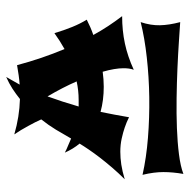

<svg xmlns="http://www.w3.org/2000/svg" viewBox="-16 -740 605 612"><g transform="rotate(-90 286.0 -434.5)"><path d="M528.8 -460Q517.1 -454.1 504.9 -448.7Q492.7 -443.4 480 -439Q493.7 -414.1 508.5 -391.6Q523.4 -369.1 540 -347.2Q494.1 -347.2 452.9 -338.4Q411.6 -329.6 369.1 -310.1Q372.1 -318.4 373 -326.2Q374 -334 374 -342.8Q374 -370.1 362.8 -409.2Q351.1 -407.7 339.1 -406.7Q327.1 -405.8 314.9 -405.8Q272 -405.8 234.9 -416Q230.5 -394 226.1 -371.6Q221.7 -349.1 217.8 -325.2Q202.6 -333 185.1 -338.9Q169.9 -344.2 149.9 -348.6Q129.9 -353 107.9 -353Q88.4 -353 67.1 -349.9Q45.9 -346.7 20 -338.9Q40 -358.9 57.4 -379.2Q74.7 -399.4 89.4 -418.5Q104 -437.5 115.2 -454.1Q126.5 -470.7 133.8 -482.9Q125.5 -492.7 118.2 -504.6Q110.8 -516.6 105 -529.8Q116.2 -523.9 127.9 -519.3Q139.6 -514.6 149.9 -509.8Q163.6 -534.2 178.2 -558.3Q192.9 -582.5 210.9 -605Q207 -613.8 201.7 -624.5Q196.3 -635.3 189.9 -646.7Q183.6 -658.2 176.8 -669.7Q169.9 -681.2 163.1 -690.9Q191.9 -682.6 219.5 -678.2Q247.1 -673.8 275.9 -672.9Q291.5 -685.5 308.8 -696.8Q326.2 -708 346.2 -716.8L321.8 -673.8Q335.9 -674.8 351.6 -677Q367.2 -679.2 383.8 -682.1Q394.5 -642.1 407.2 -604.7Q419.9 -567.4 435.1 -530.8Q461.4 -545.4 485.8 -563Q495.1 -532.2 505.6 -506.3Q516.1 -480.5 528.8 -460ZM521 -162.1Q496.6 -163.6 458 -166.3Q419.4 -168.9 373.5 -170.9Q327.6 -172.9 278.3 -173.6Q229 -174.3 183.3 -172.6Q137.7 -170.9 99.4 -166Q61 -161.1 37.1 -151.9Q43 -185.5 43 -215.8Q43 -246.1 34.2 -282.2Q88.4 -270 152.3 -264.9Q216.3 -259.8 281.5 -260.7Q346.7 -261.7 408.4 -268.6Q470.2 -275.4 521 -288.1Q510.3 -255.9 511 -226.6Q511.7 -197.3 521 -162.1ZM332 -492.2Q322.3 -514.6 310.3 -537.8Q298.3 -561 284.2 -585Q267.6 -539.6 252 -485.8H272.9Q303.2 -485.8 332 -492.2Z"/></g></svg>

Font: Shojumaru
Style: Regular
Weight: 400
Version: Version 1.001